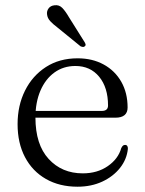

<svg xmlns="http://www.w3.org/2000/svg" viewBox="-20 -695 548 726"><path d="M462.5 -288.5Q462.5 -269.5 451 -259.8Q439.5 -250 416.5 -250H89V-275.5H364.5Q388.5 -275.5 388.5 -296Q388.5 -364 355 -404.8Q321.5 -445.5 265 -445.5Q220 -445.5 186 -421Q152 -396.5 133 -352.5Q114 -308.5 114 -250.5Q114 -148.5 164 -94Q214 -39.5 293 -39.5Q348 -39.5 387.5 -66.8Q427 -94 438.5 -135Q442 -142 445.2 -144.5Q448.5 -147 453 -147Q459 -147 461.5 -142.5Q464 -138 463.5 -132Q459.5 -92.5 433.8 -60Q408 -27.5 366.5 -8.2Q325 11 273 11Q205 11 153.8 -18.2Q102.5 -47.5 74.5 -100.8Q46.5 -154 46.5 -225.5Q46.5 -296 74.5 -352.2Q102.5 -408.5 153.5 -441.5Q204.5 -474.5 273.5 -474.5Q329.5 -474.5 372.2 -451Q415 -427.5 438.8 -385.5Q462.5 -343.5 462.5 -288.5ZM241 -629.5 300 -535.5Q302.5 -531.5 303.5 -527.2Q304.5 -523 300.5 -520Q298 -517 293.5 -517.5Q289 -518 284.5 -520L196 -592Q180 -604 169.8 -615.2Q159.5 -626.5 158 -640Q156 -652.5 163.5 -663Q171 -673.5 186 -675Q203.5 -677.5 215.8 -664.8Q228 -652 241 -629.5Z"/></svg>

Font: Fraunces Light
Style: Regular
Weight: 300
Version: Version 1.000;[b76b70a41]